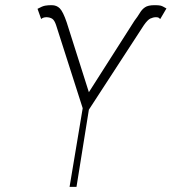

<svg xmlns="http://www.w3.org/2000/svg" viewBox="-20 -729 669 749"><path d="M251.4 0 302.6 -306.8 198.9 -630.7Q192.5 -650.2 183.6 -655.9Q174.7 -661.6 160.5 -661.9Q147 -661.2 140.6 -654.8L126.4 -694.6Q145.6 -705.3 156.8 -707Q168 -708.8 179.7 -708.8Q181.1 -708.8 181.8 -708.8Q201 -708.8 213.4 -696.2Q225.9 -683.6 240.1 -642L326.7 -369.3L504.3 -647.7Q517.4 -664.8 525.6 -678.6Q533.7 -692.5 545.8 -700.6Q557.9 -708.8 582.4 -708.8Q583.5 -708.8 585.2 -708.8Q598 -708.8 605.8 -707.2Q613.6 -705.6 629.3 -696L605.1 -654.8Q600.5 -658.7 598.4 -660.2Q596.2 -661.6 588.1 -661.9Q577.1 -661.6 566.4 -656.6Q555.8 -651.6 541.2 -630.7L326.7 -301.1L278.4 0Z"/></svg>

Font: Inter Thin  BETA
Style: Italic
Weight: 100
Italic angle: -9.39999°
Designer: Rasmus Andersson
Foundry: rsms
Version: Version 3.011;git-f93a4a705